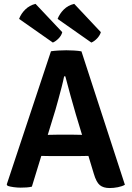

<svg xmlns="http://www.w3.org/2000/svg" viewBox="-20 -942 666 970"><path d="M237.5 -683Q253 -685.5 275.8 -686.8Q298.5 -688 315 -688Q331 -688 353.8 -686.8Q376.5 -685.5 391.5 -682.5L611 -8.5Q597 -0.5 575.5 3.8Q554 8 534 8Q502 8 484.2 -6.8Q466.5 -21.5 454 -64L363.5 -363Q351 -406 336.2 -459Q321.5 -512 310 -556.5H304Q299 -531.5 291.2 -501.2Q283.5 -471 275.2 -441.2Q267 -411.5 260.5 -388.5L141 1Q128.5 4 114 5Q99.5 6 83.5 6Q67.5 6 49 3.5Q30.5 1 18.5 -3L14 -10ZM237 -153.5Q231 -153.5 219.5 -153.8Q208 -154 196.2 -154.2Q184.5 -154.5 178.5 -154.5H111L152 -260.5H211.5Q217.5 -260.5 228.2 -260.8Q239 -261 249.8 -261.2Q260.5 -261.5 266 -261.5H352Q358.5 -261.5 369 -261.2Q379.5 -261 390.5 -260.8Q401.5 -260.5 407.5 -260.5H469L503.5 -154.5H436Q430 -154.5 418.2 -154.2Q406.5 -154 394.8 -153.8Q383 -153.5 377 -153.5ZM159.5 -922.5 294.5 -779.5Q290.5 -762.5 276 -747.8Q261.5 -733 247 -727L76.5 -846.5Q86 -872.5 107.5 -893.8Q129 -915 159.5 -922.5ZM355 -922.5 489.5 -779.5Q485 -763.5 470.8 -748.2Q456.5 -733 441.5 -727L271 -846.5Q281 -872.5 302.2 -893.8Q323.5 -915 355 -922.5Z"/></svg>

Font: Signika SemiBold
Style: Regular
Weight: 600
Designer: Anna Giedry
Foundry: Anna Giedry
Version: Version 2.001